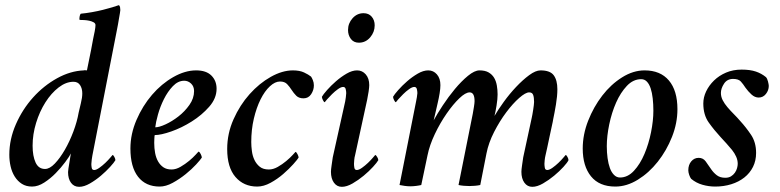

<svg xmlns="http://www.w3.org/2000/svg" viewBox="-20 -715 3015 742"><path d="M154 -62Q172 -62 192 -83Q212 -104 230.5 -136Q249 -168 263.5 -206.5Q278 -245 284 -280Q287 -294 292.5 -316Q298 -338 298 -354Q298 -373 289.5 -386Q281 -399 264 -399Q235 -399 206.5 -377Q178 -355 155.5 -319.5Q133 -284 119.5 -240Q106 -196 106 -152Q106 -112 117.5 -87Q129 -62 154 -62ZM104 6Q81 6 64.5 -4.5Q48 -15 37 -32.5Q26 -50 21 -72Q16 -94 16 -117Q16 -177 41.5 -235Q67 -293 108 -338.5Q149 -384 200.5 -412.5Q252 -441 304 -443Q306 -444 310 -443.5Q314 -443 316 -443Q320 -461 324 -482.5Q328 -504 332 -522Q336 -544 340 -565Q343 -578 346 -594Q349 -610 349 -618Q349 -625 341.5 -629Q334 -633 324.5 -635Q315 -637 304.5 -637.5Q294 -638 288 -638Q286 -641 287.5 -650Q289 -659 292 -662Q313 -664 335.5 -668Q358 -672 378 -677Q398 -682 414.5 -687Q431 -692 439 -695Q443 -693 444 -687Q445 -681 445 -676Q445 -673 443.5 -664.5Q442 -656 440 -644.5Q438 -633 436 -621Q434 -609 432 -600L337 -114Q336 -111 334.5 -98Q333 -85 333 -81Q333 -74 334.5 -66Q336 -58 344 -58Q352 -58 364 -66.5Q376 -75 387 -85.5Q398 -96 406 -105.5Q414 -115 415 -116Q418 -116 422 -108.5Q426 -101 426 -96Q421 -87 405.5 -70Q390 -53 370 -36Q350 -19 327.5 -6Q305 7 286 7Q266 7 254.5 -8.5Q243 -24 243 -50Q243 -54 244.5 -64Q246 -74 248 -85.5Q250 -97 251.5 -107.5Q253 -118 254 -122Q248 -110 232 -88.5Q216 -67 195.5 -46Q175 -25 151 -9.5Q127 6 104 6Z M580 -223Q595 -223 620 -234.5Q645 -246 669.5 -265Q694 -284 712 -309.5Q730 -335 730 -363Q730 -381 718.5 -392Q707 -403 692 -403Q668 -403 648 -382Q628 -361 613.5 -332Q599 -303 590.5 -272.5Q582 -242 580 -223ZM738 -443Q777 -443 797 -423Q817 -403 817 -372Q817 -335 788.5 -302.5Q760 -270 721 -245.5Q682 -221 642 -207Q602 -193 578 -193Q577 -191 576.5 -179Q576 -167 576 -163Q576 -142 579.5 -123.5Q583 -105 591 -91Q599 -77 611.5 -68.5Q624 -60 643 -60Q660 -60 678 -70.5Q696 -81 711 -93.5Q726 -106 736 -117Q746 -128 747 -129Q751 -129 755.5 -120Q760 -111 760 -106Q755 -98 738 -79.5Q721 -61 697.5 -42Q674 -23 647.5 -8.5Q621 6 597 6Q543 6 513.5 -32Q484 -70 484 -141Q484 -197 507.5 -251.5Q531 -306 567.5 -348.5Q604 -391 649.5 -417Q695 -443 738 -443Z M1112 -443Q1138 -443 1155 -435Q1172 -427 1182 -419Q1185 -415 1189 -405.5Q1193 -396 1193 -385Q1193 -367 1182.5 -351Q1172 -335 1153 -335Q1135 -335 1125 -345Q1115 -355 1107 -367.5Q1099 -380 1089.5 -390Q1080 -400 1062 -400Q1043 -400 1023 -381.5Q1003 -363 987 -331Q971 -299 961 -256.5Q951 -214 951 -166Q951 -150 953.5 -131Q956 -112 963.5 -96.5Q971 -81 984 -70.5Q997 -60 1019 -60Q1036 -60 1053.5 -70Q1071 -80 1086 -92.5Q1101 -105 1111 -116Q1121 -127 1122 -128Q1125 -128 1129.5 -119.5Q1134 -111 1134 -106Q1130 -99 1113.5 -80.5Q1097 -62 1074.5 -42.5Q1052 -23 1025.5 -8.5Q999 6 974 6Q922 6 890 -31Q858 -68 858 -139Q858 -199 882.5 -254Q907 -309 944.5 -351Q982 -393 1026.5 -418Q1071 -443 1112 -443Z M1385 -664Q1405 -664 1416.5 -650.5Q1428 -637 1428 -617Q1428 -591 1410.5 -570.5Q1393 -550 1367 -550Q1347 -550 1336 -564.5Q1325 -579 1325 -599Q1325 -625 1342.5 -644.5Q1360 -664 1385 -664ZM1314 -323Q1315 -327 1316.5 -339Q1318 -351 1318 -355Q1318 -362 1316 -370.5Q1314 -379 1306 -379Q1298 -379 1286 -370.5Q1274 -362 1263 -351Q1252 -340 1244 -331Q1236 -322 1235 -320Q1232 -320 1228 -328Q1224 -336 1224 -341Q1229 -350 1244 -367Q1259 -384 1278.5 -401Q1298 -418 1319.5 -430.5Q1341 -443 1360 -443Q1380 -443 1393.5 -427.5Q1407 -412 1407 -386Q1407 -378 1404.5 -361Q1402 -344 1399 -330L1352 -114Q1350 -108 1349 -97Q1348 -86 1348 -82Q1348 -75 1349.5 -66.5Q1351 -58 1359 -58Q1367 -58 1379 -66.5Q1391 -75 1402 -85.5Q1413 -96 1421 -105.5Q1429 -115 1430 -116Q1433 -116 1437.5 -108.5Q1442 -101 1442 -96Q1437 -87 1421.5 -70Q1406 -53 1385.5 -36Q1365 -19 1342.5 -6Q1320 7 1301 7Q1282 7 1270.5 -9Q1259 -25 1259 -51Q1259 -59 1261.5 -76Q1264 -93 1266 -107Z M2035 -260Q2036 -264 2037.5 -272.5Q2039 -281 2040.5 -290.5Q2042 -300 2043 -308.5Q2044 -317 2044 -321Q2044 -338 2040.5 -348Q2037 -358 2025 -358Q2011 -358 1986.5 -336.5Q1962 -315 1936.5 -281Q1911 -247 1889.5 -205Q1868 -163 1860 -122L1836 0Q1827 2 1815.5 3Q1804 4 1794 4Q1784 4 1772.5 3Q1761 2 1752 0L1807 -275Q1809 -286 1811.5 -301.5Q1814 -317 1814 -324Q1814 -358 1795 -358Q1779 -358 1755 -335Q1731 -312 1706 -276Q1681 -240 1660.5 -197Q1640 -154 1632 -114L1608 0Q1600 2 1588 3.5Q1576 5 1566 5Q1556 5 1544.5 3.5Q1533 2 1524 0L1588 -323Q1589 -327 1591 -339Q1593 -351 1593 -355Q1593 -362 1591 -370.5Q1589 -379 1581 -379Q1573 -379 1561 -370.5Q1549 -362 1538 -351Q1527 -340 1519 -331Q1511 -322 1510 -320Q1507 -320 1503 -328Q1499 -336 1499 -341Q1504 -350 1519 -367Q1534 -384 1553.5 -401Q1573 -418 1594.5 -430.5Q1616 -443 1635 -443Q1655 -443 1668.5 -427.5Q1682 -412 1682 -386Q1682 -373 1679 -354.5Q1676 -336 1671.5 -317Q1667 -298 1663 -280Q1659 -262 1656 -250Q1669 -274 1691 -307.5Q1713 -341 1738 -371Q1763 -401 1788.5 -422Q1814 -443 1833 -443Q1855 -443 1868.5 -435Q1882 -427 1889.5 -414.5Q1897 -402 1900 -385Q1903 -368 1903 -350Q1903 -342 1902 -330.5Q1901 -319 1899 -307.5Q1897 -296 1895 -285Q1893 -274 1891 -267Q1905 -291 1927 -321.5Q1949 -352 1974.5 -379Q2000 -406 2025 -424.5Q2050 -443 2069 -443Q2106 -443 2120 -424Q2134 -405 2134 -370Q2134 -344 2128.5 -311Q2123 -278 2118 -255Q2117 -247 2112.5 -227.5Q2108 -208 2103.5 -185.5Q2099 -163 2094.5 -143Q2090 -123 2088 -114Q2086 -106 2085 -96Q2084 -86 2084 -82Q2084 -75 2085.5 -66.5Q2087 -58 2095 -58Q2103 -58 2115 -66.5Q2127 -75 2138 -85.5Q2149 -96 2157 -105.5Q2165 -115 2166 -116Q2169 -116 2173 -108.5Q2177 -101 2177 -96Q2173 -87 2157.5 -70Q2142 -53 2121.5 -36Q2101 -19 2078.5 -6Q2056 7 2037 7Q2018 7 2006.5 -9Q1995 -25 1995 -51Q1995 -59 1997.5 -76Q2000 -93 2002 -107Z M2458 -409Q2427 -409 2402.5 -383Q2378 -357 2361 -318.5Q2344 -280 2334.5 -234.5Q2325 -189 2325 -150Q2325 -126 2328 -104Q2331 -82 2337 -65.5Q2343 -49 2353 -39Q2363 -29 2376 -29Q2406 -29 2430 -55Q2454 -81 2470.5 -120Q2487 -159 2496 -204Q2505 -249 2505 -287Q2505 -312 2502.5 -334.5Q2500 -357 2494.5 -373.5Q2489 -390 2480 -399.5Q2471 -409 2458 -409ZM2471 -443Q2532 -443 2565 -404Q2598 -365 2598 -293Q2598 -239 2577 -186Q2556 -133 2522 -90Q2488 -47 2445 -20.5Q2402 6 2358 6Q2296 6 2264 -33.5Q2232 -73 2232 -141Q2232 -195 2253 -248.5Q2274 -302 2307.5 -345.5Q2341 -389 2384 -416Q2427 -443 2471 -443Z M2846 -446Q2879 -446 2901 -438.5Q2923 -431 2940 -417Q2945 -412 2948 -400Q2951 -388 2951 -383Q2951 -366 2940 -352Q2929 -338 2912 -338Q2897 -338 2884 -350Q2871 -362 2861 -376Q2852 -390 2843 -400Q2834 -410 2813 -410Q2790 -410 2778 -391.5Q2766 -373 2766 -356Q2766 -341 2773 -327.5Q2780 -314 2791.5 -300.5Q2803 -287 2816 -274Q2829 -261 2841 -247Q2863 -223 2882.5 -194Q2902 -165 2902 -124Q2902 -94 2890 -70Q2878 -46 2856.5 -29Q2835 -12 2806 -3Q2777 6 2744 6Q2719 6 2694.5 -1Q2670 -8 2651 -24Q2647 -29 2643.5 -39Q2640 -49 2640 -57Q2640 -78 2651.5 -91.5Q2663 -105 2680 -105Q2697 -105 2707 -91.5Q2717 -78 2729 -60Q2738 -47 2750.5 -37.5Q2763 -28 2783 -28Q2796 -28 2805 -33.5Q2814 -39 2820 -47.5Q2826 -56 2828.5 -65.5Q2831 -75 2831 -82Q2831 -96 2825 -109.5Q2819 -123 2809 -135.5Q2799 -148 2787.5 -160.5Q2776 -173 2765 -185Q2740 -212 2719 -241.5Q2698 -271 2698 -315Q2698 -339 2709 -362Q2720 -385 2739.5 -404Q2759 -423 2786 -434.5Q2813 -446 2846 -446Z"/></svg>

Font: Vermiglione Medium
Style: Italic
Weight: 500
Italic angle: -11°
Version: Version 1.000